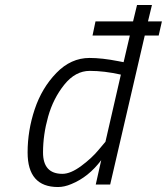

<svg xmlns="http://www.w3.org/2000/svg" viewBox="-20 -742 671 772"><path d="M213 10C230.3 10 248.3 6 267 -2C313 -20.7 353 -52.7 387 -98L365 0H423L562 -599H618L631 -656H575L591 -722H531L515 -656H364L352 -599H502L477 -492L456 -496C412 -504.7 373.3 -509 340 -509C290 -509 245.5 -488.8 206.5 -448.5C167.5 -408.2 138.5 -359.5 119.5 -302.5C100.5 -245.5 91 -187.7 91 -129C91 -36.3 131.7 10 213 10ZM466 -442 404 -172 377 -140C359 -118 335.7 -96.3 307 -75C278.3 -53.7 253 -43 231 -43C179 -43 153 -71.7 153 -129C153 -176.3 159.8 -224.3 173.5 -273C187.2 -321.7 208.8 -364.5 238.5 -401.5C268.2 -438.5 302.3 -457 341 -457C379.7 -457 421.3 -452 466 -442Z"/></svg>

Font: Titillium Web
Style: Light Italic
Weight: 300
Italic angle: -13°
Version: Version 1.001;PS 57.000;hotconv 1.0.70;makeotf.lib2.5.55311